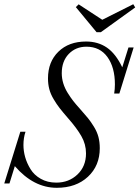

<svg xmlns="http://www.w3.org/2000/svg" viewBox="-47 -872 657 905"><path d="M408.2 -720.2 310.5 -838.4 323.7 -851.6 435.1 -778.8 581.1 -852.1 590.3 -836.9 428.2 -720.2ZM220.7 13.2Q111.3 13.2 22.9 -88.9L-2.4 -7.3H-26.9L48.8 -251H73.2Q63.5 -222.2 63.5 -188.5Q63.5 -160.6 71.5 -131.8Q79.6 -103 96.7 -75Q113.8 -46.9 145.3 -29.1Q176.8 -11.2 218.3 -11.2Q277.8 -11.2 318.1 -49.6Q358.4 -87.9 358.4 -148.9Q358.4 -192.4 336.4 -230.5Q314.5 -268.6 274.9 -313.5Q249 -343.3 234.4 -362.1Q219.7 -380.9 205.6 -404.8Q191.4 -428.7 185.3 -452.1Q179.2 -475.6 179.2 -502.4Q179.2 -580.6 228.3 -628.4Q277.3 -676.3 358.9 -676.3Q415 -676.3 456.8 -647.7Q498.5 -619.1 529.3 -554.7L558.6 -648.4H583L515.6 -431.2H491.2Q494.6 -451.7 494.6 -474.1Q494.6 -554.2 459.5 -603Q424.3 -651.9 360.4 -651.9Q310.1 -651.9 277.1 -617.7Q244.1 -583.5 244.1 -526.9Q244.1 -502.9 251.2 -479.5Q258.3 -456.1 272.2 -433.8Q286.1 -411.6 298.3 -396Q310.5 -380.4 329.1 -359.9Q354 -332 367.4 -315.4Q380.9 -298.8 395.8 -274.7Q410.6 -250.5 417 -226.3Q423.3 -202.1 423.3 -173.8Q423.3 -90.8 367.4 -38.8Q311.5 13.2 220.7 13.2Z"/></svg>

Font: Elstob Light
Style: Italic
Weight: 300
Italic angle: -20°
Designer: Peter S. Baker
Version: Version 1.015